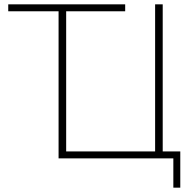

<svg xmlns="http://www.w3.org/2000/svg" viewBox="-20 -730 902 885"><path d="M779 135V0H250V-678H18V-710H557V-678H285V-32H695V-710H730V-32H811V135Z"/></svg>

Font: Raleway ExtraLight
Style: Regular
Weight: 200
Designer: Matt McInerney, Pablo Impallari, Rodrigo Fuenzalida
Foundry: Matt McInerney, Pablo Impallari, Rodrigo Fuenzalida
Version: Version 4.026